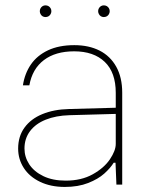

<svg xmlns="http://www.w3.org/2000/svg" viewBox="-20 -700 561 728"><path d="M48.8 -136.7Q48.8 -183.1 73 -216.3Q97.2 -249.5 140.6 -267.3Q184.1 -285.2 241.2 -286.6L418.9 -291.5V-348.1Q418.9 -425.3 377.2 -465.3Q335.4 -505.4 261.2 -505.4Q190.4 -505.4 146.5 -472.2Q102.5 -439 91.3 -376.5H66.9Q73.7 -421.4 97.2 -455.6Q120.6 -489.7 162.1 -509.3Q203.6 -528.8 261.7 -528.8Q316.9 -528.8 357.7 -508.1Q398.4 -487.3 420.9 -446.8Q443.4 -406.2 443.4 -348.6V0H421.4L418 -83H411.1Q398.4 -62.5 375.2 -41.7Q352.1 -21 314.2 -6.1Q276.4 8.8 225.6 8.8Q172.4 8.8 132.1 -10.5Q91.8 -29.8 70.3 -63Q48.8 -96.2 48.8 -136.7ZM418.9 -154.3V-268.1L243.2 -263.2Q191.9 -261.7 153.6 -246.3Q115.2 -231 94 -202.9Q72.8 -174.8 72.8 -136.7Q72.8 -105 90.8 -77.1Q108.9 -49.3 144.3 -32.2Q179.7 -15.1 229 -15.1Q288.6 -15.1 331.5 -39.1Q374.5 -63 396.7 -95.9Q418.9 -128.9 418.9 -154.3ZM130.9 -657.7Q130.9 -663.6 133.8 -668.7Q136.7 -673.8 141.6 -676.8Q146.5 -679.7 152.3 -679.7Q158.7 -679.7 163.8 -676.8Q168.9 -673.8 171.9 -668.7Q174.8 -663.6 174.8 -657.7Q174.8 -651.9 171.9 -646.5Q168.9 -641.1 163.8 -638.2Q158.7 -635.3 152.3 -635.3Q146.5 -635.3 141.6 -638.2Q136.7 -641.1 133.8 -646.5Q130.9 -651.9 130.9 -657.7ZM352.1 -657.7Q352.1 -663.6 355 -668.7Q357.9 -673.8 362.8 -676.8Q367.7 -679.7 373.5 -679.7Q379.9 -679.7 385 -676.8Q390.1 -673.8 393.1 -668.7Q396 -663.6 396 -657.7Q396 -651.9 393.1 -646.5Q390.1 -641.1 385 -638.2Q379.9 -635.3 373.5 -635.3Q367.7 -635.3 362.8 -638.2Q357.9 -641.1 355 -646.5Q352.1 -651.9 352.1 -657.7Z"/></svg>

Font: Wand UI Pro
Style: Regular
Weight: 400
Designer: Andreas Faust
Version: Version 1.003;FEAKit 1.0